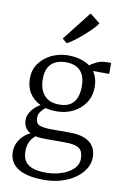

<svg xmlns="http://www.w3.org/2000/svg" viewBox="-117 -927 819 1261"><g transform="rotate(10 292.5 -297.0)"><path d="M268.5 267Q206 267 161.8 256.2Q117.5 245.5 89.5 226Q61.5 206.5 48.5 179.2Q35.5 152 35.5 119Q35.5 86.5 48.8 59.5Q62 32.5 83.2 12.5Q104.5 -7.5 129.5 -19Q107 -30.5 94.5 -51Q82 -71.5 82 -101.5Q82 -124 93.5 -145.5Q105 -167 123 -184.5Q141 -202 162 -213Q115.5 -235.5 89 -275.8Q62.5 -316 62.5 -373Q62.5 -433.5 95 -476.8Q127.5 -520 178.2 -543Q229 -566 283.5 -566Q328 -566 365.8 -555.5Q403.5 -545 431 -524.5Q441.5 -535.5 472.8 -550.8Q504 -566 543 -566H570.5V-493H462Q471 -480.5 477.8 -464.8Q484.5 -449 488 -430.5Q491.5 -412 491.5 -392Q491.5 -330.5 461.5 -285.2Q431.5 -240 381.5 -215.2Q331.5 -190.5 272 -190.5Q252 -190.5 233.2 -192.8Q214.5 -195 197 -199Q179.5 -186 166.8 -167.8Q154 -149.5 154 -129.5Q154 -91 178.5 -79.8Q203 -68.5 261 -68.5H381.5Q444 -68.5 483.2 -51.8Q522.5 -35 541 -5Q559.5 25 559.5 65.5Q559.5 107 537.2 143.2Q515 179.5 475.5 207.5Q436 235.5 383 251.2Q330 267 268.5 267ZM274 218Q327.5 218 375.5 202.2Q423.5 186.5 453.8 157.5Q484 128.5 484 88.5Q484 61 475.2 41.2Q466.5 21.5 440.2 11Q414 0.5 361.5 0.5H238.5Q217.5 0.5 199 -0.8Q180.5 -2 165 -5.5Q141.5 13.5 129 40.2Q116.5 67 116.5 103Q116.5 139.5 131.2 165.2Q146 191 180.5 204.5Q215 218 274 218ZM281 -237.5Q346 -237.5 376.8 -274Q407.5 -310.5 407.5 -381.5Q407.5 -428 392.5 -458.5Q377.5 -489 348.5 -504Q319.5 -519 277.5 -519Q241 -519 211.2 -506Q181.5 -493 164 -463.5Q146.5 -434 146.5 -383.5Q146.5 -342 160.5 -309Q174.5 -276 204.2 -256.8Q234 -237.5 281 -237.5ZM260 -643 229.5 -668.5 381.5 -862.5 449.5 -808.5Q439.5 -792 416 -767.8Q392.5 -743.5 363.2 -718Q334 -692.5 306.5 -672.2Q279 -652 261 -643Z"/></g></svg>

Font: Merriweather 28pt Light
Style: Regular
Weight: 300
Version: Version 2.100